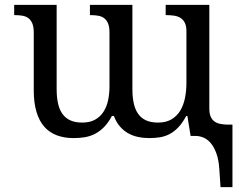

<svg xmlns="http://www.w3.org/2000/svg" viewBox="-20 -556 994 786"><path d="M931.6 -45.9V210H882.8L877.9 137.2Q875.5 99.1 866.2 73Q856.9 46.9 843.5 30.8Q830.1 14.6 813.7 7.6Q797.4 0.5 780.8 0.5H760.3L747.1 -81.1H742.2Q727.1 -52.7 710.4 -35.2Q693.8 -17.6 675 -7.6Q656.2 2.4 635.5 5.9Q614.7 9.3 591.3 9.3Q567.4 9.3 545.2 4.6Q522.9 0 504.2 -10.7Q485.4 -21.5 470.5 -38.8Q455.6 -56.2 446.3 -81.1H438Q422.9 -52.7 405.3 -35.2Q387.7 -17.6 367.9 -7.6Q348.1 2.4 326.4 5.9Q304.7 9.3 281.2 9.3Q243.2 9.3 212.9 -2Q182.6 -13.2 161.6 -36.9Q140.6 -60.5 129.4 -97.7Q118.2 -134.8 118.2 -186V-422.4Q118.2 -445.8 112.3 -460Q106.4 -474.1 96.2 -481.7Q85.9 -489.3 71.8 -491.7Q57.6 -494.1 41 -494.1H38.1V-536.1H211.9V-191.4Q211.9 -158.2 217.5 -132.8Q223.1 -107.4 235.6 -89.8Q248 -72.3 268.1 -63.2Q288.1 -54.2 316.9 -54.2Q348.1 -54.2 369.4 -66.2Q390.6 -78.1 403.8 -98.6Q417 -119.1 422.6 -146Q428.2 -172.9 428.2 -203.1V-422.4Q428.2 -445.8 422.4 -460Q416.5 -474.1 406.2 -481.7Q396 -489.3 381.8 -491.7Q367.7 -494.1 351.1 -494.1H348.1V-536.1H522V-191.4Q522 -158.2 527.6 -132.8Q533.2 -107.4 545.7 -89.8Q558.1 -72.3 578.1 -63.2Q598.1 -54.2 627 -54.2Q659.7 -54.2 681.9 -67.4Q704.1 -80.6 717.8 -103Q731.4 -125.5 737.3 -155Q743.2 -184.6 743.2 -216.8V-427.7Q743.2 -449.7 736.6 -462.6Q730 -475.6 718.8 -482.7Q707.5 -489.7 692.6 -491.9Q677.7 -494.1 661.1 -494.1H658.2V-536.1H836.9V-111.8Q836.9 -91.3 842.5 -78.6Q848.1 -65.9 857.9 -58.8Q867.7 -51.8 880.6 -49.1Q893.6 -46.4 908.7 -45.9Z"/></svg>

Font: Noto Serif
Style: Regular
Weight: 400
Designer: Monotype Design team
Foundry: Monotype Imaging Inc.
Version: Version 1.02